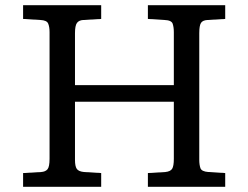

<svg xmlns="http://www.w3.org/2000/svg" viewBox="-20 -720 957 740"><path d="M69 0V-53L138 -57Q155 -58 163 -67.5Q171 -77 171 -108V-596Q171 -617 165.5 -629.5Q160 -642 135 -643L69 -647V-700H370V-647L301 -643Q284 -642 276.5 -631.5Q269 -621 269 -592V-392H650V-596Q650 -615 645.5 -628.5Q641 -642 614 -643L550 -647V-700H848V-647L780 -643Q761 -642 754.5 -631.5Q748 -621 748 -592V-104Q748 -85 752.5 -72Q757 -59 783 -57L848 -53V0H550V-53L617 -57Q637 -59 643.5 -69.5Q650 -80 650 -108V-328H269V-104Q269 -79 276 -69Q283 -59 304 -57L370 -53V0Z"/></svg>

Font: Literata Variable Black
Style: Regular
Weight: 900
Designer: Latin by Veronika Burian and Jose Scaglione. Greek by Irene Vlachou. Cyrillic by Vera Evstafieva.
Foundry: TypeTogether
Version: Version 3.021